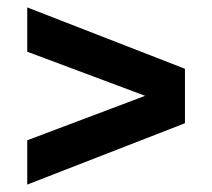

<svg xmlns="http://www.w3.org/2000/svg" viewBox="-20 -639 572 518"><path d="M53.5 -141V-260.5L391.5 -388V-373L53.5 -499.5V-619L479 -453.5V-306.5Z"/></svg>

Font: Encode Sans SemiCondensed
Style: Bold
Weight: 700
Width: 4
Designer: Multiple Designers
Foundry: Impallari Type
Version: Version 3.002